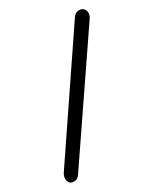

<svg xmlns="http://www.w3.org/2000/svg" viewBox="-150 -882 771 972"><g transform="rotate(-20 236.0 -396.0)"><path d="M108 -18Q96 8 69 8Q56 8 47.5 -3Q39 -14 39 -29Q39 -43 44 -53L367 -775Q379 -800 406 -800Q420 -800 429.5 -789Q439 -778 439 -763Q439 -751 434 -741Z"/></g></svg>

Font: Tsukimi Rounded Medium
Style: Regular
Weight: 500
Designer: Takashi Funayama
Foundry: Takashi Funayama
Version: Version 1.032; ttfautohint (v1.8.3)